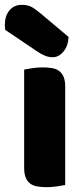

<svg xmlns="http://www.w3.org/2000/svg" viewBox="-44 -767 346 795"><path d="M-22 -643Q-24 -653 -24 -663Q-24 -701 -5 -724Q14 -747 47 -747Q72 -747 89 -737Q106 -727 127 -709L240 -614Q238 -576 218.5 -553Q199 -530 174 -530Q158 -530 142 -536.5Q126 -543 110 -554ZM226 -1Q215 1 193.5 4.5Q172 8 150 8Q128 8 110.5 5Q93 2 81 -7Q69 -16 62.5 -31.5Q56 -47 56 -72V-479Q67 -481 88.5 -484.5Q110 -488 132 -488Q154 -488 171.5 -485Q189 -482 201 -473Q213 -464 219.5 -448.5Q226 -433 226 -408Z"/></svg>

Font: Baloo Thambi
Style: Regular
Weight: 400
Designer: Aadarsh Rajan and Ek Type
Foundry: Ek Type
Version: Version 1.100;PS 1.000;hotconv 1.0.88;makeotf.lib2.5.647800;